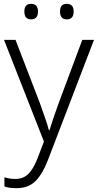

<svg xmlns="http://www.w3.org/2000/svg" viewBox="-20 -740 510 1001"><path d="M1 -532H61L188 -202Q204 -157 216 -122.5Q228 -88 235 -61H238Q253 -111 285 -200L409 -532H470L230 94Q203 165 166 203Q129 241 66 241Q47 241 31.5 239Q16 237 3 232V184Q15 188 29 190.5Q43 193 59 193Q101 193 127.5 167Q154 141 175 87L209 -2ZM107 -680Q107 -720 142 -720Q178 -720 178 -680Q178 -639 142 -639Q107 -639 107 -680ZM293 -680Q293 -720 328 -720Q364 -720 364 -680Q364 -639 328 -639Q293 -639 293 -680Z"/></svg>

Font: Noto Traditional Nushu Light
Style: Regular
Weight: 300
Designer: LIU Zhao
Foundry: LiuZhao Studio
Version: Version 2.003; ttfautohint (v1.8.4.7-5d5b)